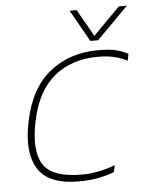

<svg xmlns="http://www.w3.org/2000/svg" viewBox="-49 -685 565 735"><g transform="rotate(-5 233.0 -317.0)"><path d="M315 -522 246 -644H273L332 -540L435 -644H466L345 -522ZM226 10Q106 10 67 -56Q28 -122 53 -237Q79 -362 155.5 -423Q232 -484 341 -484Q385 -484 409.5 -478Q434 -472 456 -460L451 -434Q425 -447 399 -453Q373 -459 339 -459Q238 -459 171 -404.5Q104 -350 80 -237Q56 -125 89.5 -70Q123 -15 239 -15Q271 -15 304.5 -22Q338 -29 367 -40L361 -14Q333 -3 299 3.5Q265 10 226 10Z"/></g></svg>

Font: Kanit Thin
Style: Italic
Weight: 250
Italic angle: -12°
Designer: Katatrad Team
Foundry: CadsonDemak
Version: Version 2.000; ttfautohint (v1.8.3)